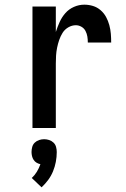

<svg xmlns="http://www.w3.org/2000/svg" viewBox="-20 -548 540 822"><path d="M119 0V-520H219V-411Q226 -433 235.5 -454Q245 -475 260 -492Q275 -509 296.5 -518.5Q318 -528 341 -528Q360 -528 378 -522.5Q396 -517 410.5 -504.5Q425 -492 434 -475.5Q443 -459 448 -440.5Q453 -422 454.5 -403.5Q456 -385 456 -366H356Q356 -379 354 -391.5Q352 -404 346 -415.5Q340 -427 328.5 -433.5Q317 -440 305 -440Q288 -440 272.5 -431Q257 -422 248 -407.5Q239 -393 233.5 -377Q228 -361 224.5 -344Q221 -327 220 -310Q219 -293 219 -276V0ZM158 254 116 214Q129 202 138 187Q147 172 153 155Q144 153 136.5 148.5Q129 144 124 136.5Q119 129 117 120Q115 111 115 103Q115 92 118 81Q121 70 129 62.5Q137 55 147.5 51.5Q158 48 169 48Q180 48 190.5 51.5Q201 55 209 62.5Q217 70 220 81Q223 92 223 103Q223 124 219 145Q215 166 207 185.5Q199 205 186.5 222Q174 239 158 254Z"/></svg>

Font: Iosevka Semibold
Style: Regular
Weight: 600
Monospace: yes
Designer: Belleve Invis
Foundry: Belleve Invis
Version: Version 33.2.3; ttfautohint (v1.8.4)